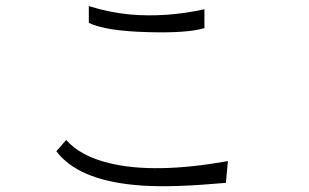

<svg xmlns="http://www.w3.org/2000/svg" viewBox="-20 -706 1040 647"><path d="M279.3 -685.5V-628.9Q335 -601.6 477.5 -597.7Q611.3 -593.8 668.9 -611.3V-674.8Q539.1 -646.5 418 -657.2Q346.7 -664.1 279.3 -685.5ZM203.1 -234.4 169.9 -196.3Q241.2 -101.6 430.7 -83Q534.2 -72.3 704.1 -86.9L741.2 -89.8L748 -163.1Q500 -119.1 348.6 -156.2Q251 -179.7 203.1 -234.4Z"/></svg>

Font: DotumChe
Style: Regular
Weight: 400
Monospace: yes
Version: Version 2.21